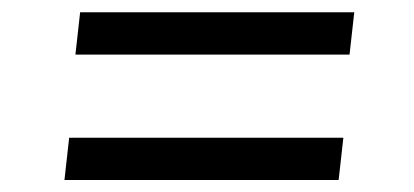

<svg xmlns="http://www.w3.org/2000/svg" viewBox="-20 -430 683 317"><path d="M104.5 -339.8 112.3 -409.7H564.9L557.1 -339.8ZM86.4 -132.8 94.2 -202.6H546.9L539.1 -132.8Z"/></svg>

Font: Gelasio
Style: Italic
Weight: 400
Italic angle: -8.5°
Designer: Eben Sorkin
Foundry: Eben Sorkin
Version: Version 1.008